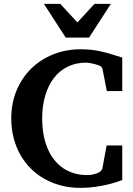

<svg xmlns="http://www.w3.org/2000/svg" viewBox="-20 -937 676 974"><path d="M600.1 -23.9Q590.8 -20 571 -13.4Q551.3 -6.8 523.4 -0.2Q495.6 6.3 461.2 11.2Q426.8 16.1 388.2 16.1Q336.9 16.1 291 4.4Q245.1 -7.3 206.1 -29.3Q167 -51.3 135.7 -82.5Q104.5 -113.8 82.5 -153.1Q60.5 -192.4 48.8 -238.5Q37.1 -284.7 37.1 -335.9Q37.1 -414.1 64.2 -478.5Q91.3 -543 138.7 -589.4Q186 -635.7 250.5 -661.4Q314.9 -687 389.2 -687Q417.5 -687 440.9 -684.6Q464.4 -682.1 488 -677Q511.7 -671.9 538.3 -664.1Q564.9 -656.2 600.1 -645V-475.1H522L500 -586.9Q500 -589.4 496.1 -595Q492.2 -600.6 486.8 -603Q482.9 -605 474.9 -607.7Q466.8 -610.4 456.8 -612.8Q446.8 -615.2 436 -617.2Q425.3 -619.1 416 -619.1Q364.7 -619.1 323.5 -598.9Q282.2 -578.6 253.4 -541.3Q224.6 -503.9 209.2 -451.4Q193.8 -398.9 193.8 -334Q193.8 -298.8 199.2 -264.2Q204.6 -229.5 216.1 -197.8Q227.5 -166 245.8 -138.9Q264.2 -111.8 289.6 -91.8Q314.9 -71.8 348.4 -60.3Q381.8 -48.8 423.8 -48.8Q442.4 -48.8 458 -53.5Q473.6 -58.1 481.9 -62Q485.8 -63.5 491.7 -70.1Q497.6 -76.7 499 -81.1L521 -199.2H600.1ZM431.6 -746.1H313.5L202.6 -917.5H285.6L372.6 -823.2L459.5 -917.5H542.5Z"/></svg>

Font: Charis SIL
Style: Bold
Weight: 700
Foundry: SIL International
Version: Version 4.112